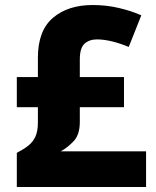

<svg xmlns="http://www.w3.org/2000/svg" viewBox="-20 -745 623 765"><path d="M349 -725Q403 -725 452.5 -713.5Q502 -702 543 -684L493 -558Q420 -588 366 -588Q336 -588 317 -571Q298 -554 298 -508V-438H474V-318H298V-259Q298 -208 273 -182Q248 -156 222 -142H562V0H47V-136Q74 -150 92.5 -164.5Q111 -179 121 -200.5Q131 -222 131 -258V-318H47V-438H131V-515Q131 -623 191 -674Q251 -725 349 -725Z"/></svg>

Font: Noto Sans Thai Looped ExtraBold
Style: Regular
Weight: 800
Designer: Sasikarn Vongin, Ben Mitchell
Foundry: The Fontpad Ltd
Version: Version 1.001; ttfautohint (v1.8.4.7-5d5b)